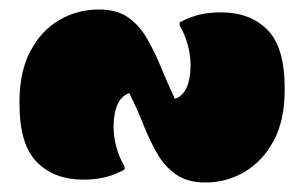

<svg xmlns="http://www.w3.org/2000/svg" viewBox="-20 -502 640 404"><path d="M412 -118Q375 -118 351 -134.5Q327 -151 311 -178.5Q295 -206 282 -239Q269 -272 252 -306Q235 -300 227 -281.5Q219 -263 219 -235Q219 -214 225 -192Q231 -170 242 -152V-145Q219 -133 199 -128.5Q179 -124 155 -124Q94 -124 57.5 -161Q21 -198 21 -283V-288Q21 -351 44 -394.5Q67 -438 105 -460Q143 -482 188 -482Q226 -482 249.5 -465.5Q273 -449 289 -421.5Q305 -394 318.5 -361Q332 -328 348 -294Q365 -300 373 -318.5Q381 -337 381 -365Q381 -386 375 -408Q369 -430 358 -448V-455Q381 -467 401 -471.5Q421 -476 445 -476Q506 -476 542.5 -439.5Q579 -403 579 -317V-312Q579 -249 556 -206Q533 -163 495 -140.5Q457 -118 412 -118Z"/></svg>

Font: Recursive Sn Csl St XBk
Style: Regular
Weight: 1000
Version: Version 1.079;hotconv 1.0.112;makeotfexe 2.5.65598; ttfautoh